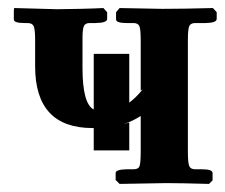

<svg xmlns="http://www.w3.org/2000/svg" viewBox="-20 -454 556 475"><path d="M299.8 -82H211.9V-137.2H209Q66.9 -137.2 66.9 -290V-355Q66.9 -380.9 63.5 -388.9Q60.1 -397 47.9 -397H41Q14.2 -397 14.2 -405.8V-428.2L15.1 -434.1L121.1 -431.2Q137.2 -431.2 178.2 -432.1Q219.2 -433.1 235.8 -434.1L245.1 -423.8V-407.2Q245.1 -397.5 216.8 -397H202.1Q190.9 -397 187.5 -389.4Q184.1 -381.8 184.1 -359.9V-286.1Q184.1 -197.3 211.9 -183.1V-320.8H299.8V-200.2Q316.4 -212.4 333 -232.9L328.1 -230V-354Q328.1 -380.9 325 -388.9Q321.8 -397 310.1 -397H293.9Q267.1 -397 267.1 -405.8V-423.8L275.9 -434.1L381.8 -432.1Q432.6 -432.1 506.8 -434.1L516.1 -423.8V-407.2Q516.1 -397.5 488.8 -397H462.9Q451.7 -397 448.2 -389.4Q444.8 -381.8 444.8 -354V-79.1Q444.8 -52.2 448 -43.7Q451.2 -35.2 462.9 -35.2H480Q505.9 -35.2 505.9 -25.9V-7.8L497.1 1Q427.2 -1 391.1 -1L275.9 1L266.1 -8.8V-25.9Q266.1 -34.7 293 -35.2H310.1Q322.3 -35.2 325.2 -43Q328.1 -50.8 328.1 -79.1V-167Q309.1 -154.8 286.1 -147L299.8 -150.9Z"/></svg>

Font: Linux Libertine
Style: Semibold
Weight: 600
Designer: Philipp H. Poll
Foundry: Philipp H. Poll
Version: Version 5.1.2 ; ttfautohint (v0.9)